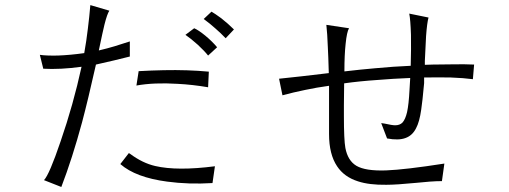

<svg xmlns="http://www.w3.org/2000/svg" viewBox="-20 -785 2040 769"><path d="M418 -742.2 341.8 -764.6Q337.9 -717.8 332 -670.9Q326.2 -621.1 317.4 -572.3Q262.7 -564.5 211.9 -562.5Q165 -561.5 139.6 -565.4L153.3 -509.8Q184.6 -507.8 225.6 -509.8Q263.7 -511.7 306.6 -517.6Q273.4 -365.2 222.7 -218.8Q177.7 -85.9 156.2 -63.5L225.6 -36.1Q269.5 -150.4 308.6 -294.9Q332 -382.8 364.3 -526.4Q399.4 -534.2 436.5 -543Q468.8 -550.8 500 -558.6V-619.1Q470.7 -609.4 438.5 -599.6Q409.2 -590.8 376 -583V-584Q391.6 -659.2 398.4 -686.5Q409.2 -729.5 418 -742.2ZM535.2 -499 526.4 -442.4Q596.7 -455.1 691.4 -449.2Q750 -446.3 813.5 -435.5L816.4 -498Q731.4 -505.9 636.7 -503.9Q586.9 -502.9 535.2 -500ZM496.1 -171.9 461.9 -127.9Q523.4 -74.2 649.4 -57.6Q735.4 -45.9 831.1 -51.8L840.8 -119.1Q689.5 -99.6 601.6 -120.1Q550.8 -131.8 501 -168.9ZM827.1 -738.3 795.9 -709Q822.3 -689.5 842.8 -670.9Q863.3 -653.3 883.8 -631.8L917 -667Q893.6 -690.4 866.2 -711.9Q840.8 -730.5 827.1 -738.3ZM757.8 -671.9 722.7 -645.5Q744.1 -630.9 772.5 -605.5Q798.8 -581.1 813.5 -562.5L849.6 -595.7Q830.1 -619.1 801.8 -642.6Q775.4 -664.1 757.8 -671.9Z M1696.3 -714.8 1619.1 -730.5Q1624 -707 1626 -645.5Q1627 -589.8 1625 -521.5Q1555.7 -518.6 1483.4 -511.7Q1425.8 -506.8 1359.4 -499Q1359.4 -565.4 1364.3 -609.4Q1369.1 -657.2 1377.9 -671.9L1287.1 -685.5Q1291 -651.4 1293 -596.7Q1294.9 -563.5 1296.9 -492.2Q1230.5 -484.4 1188.5 -479.5Q1135.7 -473.6 1097.7 -469.7L1111.3 -403.3Q1154.3 -415 1202.1 -424.8Q1248 -434.6 1297.9 -441.4V-248Q1297.9 -167 1330.1 -119.1Q1358.4 -76.2 1414.1 -58.6Q1459 -43.9 1527.3 -44.9Q1567.4 -44.9 1647.5 -52.7Q1684.6 -56.6 1701.2 -57.6Q1729.5 -59.6 1750 -59.6L1759.8 -129.9Q1603.5 -105.5 1526.4 -102.5Q1443.4 -99.6 1407.2 -121.1Q1373 -141.6 1363.3 -192.4Q1357.4 -224.6 1357.4 -321.3V-364.3L1358.4 -451.2Q1420.9 -460 1493.2 -464.8Q1550.8 -469.7 1623 -472.7L1620.1 -423.8Q1617.2 -367.2 1610.4 -335.9Q1603.5 -306.6 1591.8 -293.9Q1581.1 -283.2 1562.5 -283.2Q1550.8 -283.2 1520.5 -290L1506.8 -292L1530.3 -230.5Q1576.2 -221.7 1604.5 -232.4Q1631.8 -242.2 1646.5 -271.5Q1660.2 -296.9 1667 -345.7Q1671.9 -377 1678.7 -452.1V-474.6Q1738.3 -475.6 1786.1 -474.6Q1836.9 -472.7 1874 -467.8L1878.9 -526.4Q1839.8 -528.3 1793.9 -527.3Q1766.6 -527.3 1713.9 -526.4L1681.6 -525.4V-541Q1684.6 -609.4 1686.5 -640.6Q1690.4 -693.4 1696.3 -714.8Z"/></svg>

Font: DotumChe
Style: Regular
Weight: 400
Monospace: yes
Version: Version 2.21